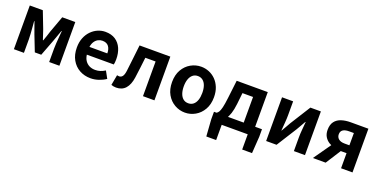

<svg xmlns="http://www.w3.org/2000/svg" viewBox="-22 -1345 4538 2311"><g transform="rotate(20 2247.5 -189.5)"><path d="M79.3 0V-559.8H246.1L327.6 -348.7Q339.2 -314.7 349.7 -283.4Q360.2 -252.1 370.1 -221H375.1Q386.2 -252.1 396.9 -283.4Q407.6 -314.7 417.8 -348.7L495 -559.8H662V0H531.1V-172.9Q531.1 -201.5 533.9 -243.4Q536.8 -285.4 540.5 -328.1Q544.2 -370.9 546.8 -401.4H542Q530 -365.6 515 -325.5Q500 -285.5 488 -250.9L411.6 -49.9H329.1L250.7 -250.9Q238.7 -285.5 223.7 -325.9Q208.7 -366.4 196.9 -401.4H192.7Q195.3 -370.9 198.6 -328.1Q202 -285.4 204.9 -243.4Q207.9 -201.5 207.9 -172.9V0Z M1063.4 13.8Q984.9 13.8 921.7 -21.2Q858.5 -56.1 821.4 -121.9Q784.2 -187.7 784.2 -279.9Q784.2 -348.1 805.8 -402.2Q827.4 -456.3 864.6 -494.8Q901.8 -533.2 948.5 -553.4Q995.3 -573.5 1044.7 -573.5Q1122.1 -573.5 1174 -539.3Q1225.9 -505.1 1252.4 -444.7Q1278.8 -384.4 1278.8 -306.4Q1278.8 -285.9 1276.9 -267.6Q1274.9 -249.4 1272.1 -238.4H926.7Q932.9 -192.8 954.2 -162.1Q975.4 -131.4 1008.1 -115.5Q1040.8 -99.6 1082.6 -99.6Q1116.6 -99.6 1147 -109.4Q1177.3 -119.3 1208.1 -138.2L1257.6 -47.9Q1216.7 -19.8 1166 -3Q1115.4 13.8 1063.4 13.8ZM924.4 -336.9H1153.3Q1153.3 -393.2 1127.4 -426.7Q1101.6 -460.2 1047.1 -460.2Q1018 -460.2 992.2 -446.4Q966.4 -432.6 948.4 -405.4Q930.4 -378.2 924.4 -336.9Z M1391.5 13.8Q1373.3 13.8 1358.6 10.7Q1344 7.7 1329 2.3L1353.6 -130.2Q1360.1 -129.2 1366.7 -127.7Q1373.3 -126.2 1381 -126.2Q1406.2 -126.2 1422.8 -147.7Q1439.4 -169.2 1445.9 -218.9Q1456.9 -303.9 1465.9 -389.5Q1475 -475 1485.2 -559.8H1879.4V0H1732.7V-444.1H1601.3Q1593.7 -377.8 1585.7 -311.5Q1577.8 -245.1 1568.4 -178.6Q1555.2 -85.4 1511.4 -35.8Q1467.5 13.8 1391.5 13.8Z M2272.3 13.8Q2202.3 13.8 2140.6 -21.1Q2078.9 -55.9 2041 -121.7Q2003.2 -187.5 2003.2 -279.9Q2003.2 -372.8 2041 -438.4Q2078.9 -503.9 2140.6 -538.7Q2202.3 -573.5 2272.3 -573.5Q2324.7 -573.5 2373.1 -553.9Q2421.4 -534.2 2459 -496.4Q2496.6 -458.5 2518.6 -404.2Q2540.6 -349.8 2540.6 -279.9Q2540.6 -187.5 2502.6 -121.7Q2464.7 -55.9 2403.5 -21.1Q2342.3 13.8 2272.3 13.8ZM2272.3 -105.8Q2310.3 -105.8 2336.9 -127.3Q2363.5 -148.9 2377 -188.2Q2390.5 -227.4 2390.5 -279.9Q2390.5 -332.7 2377 -371.7Q2363.5 -410.7 2336.9 -432.3Q2310.3 -454 2272.3 -454Q2234.2 -454 2207.7 -432.3Q2181.1 -410.7 2167.3 -371.7Q2153.5 -332.7 2153.5 -279.9Q2153.5 -227.4 2167.3 -188.2Q2181.1 -148.9 2207.7 -127.3Q2234.2 -105.8 2272.3 -105.8Z M2741 0V195.2H2614.9L2600 -20V-115.7H3214.9V-20L3200.5 195.2H3074.4V0ZM2981 -43.2V-444.1H2845.4L2829.6 -298.5Q2821.3 -226 2804.8 -175.5Q2788.2 -125.1 2764.8 -93.8Q2741.4 -62.5 2712.2 -47.7Q2683 -32.8 2649.1 -30.5L2633 -115.7Q2647.7 -123.9 2659.4 -142.5Q2671.2 -161 2682 -204.9Q2692.7 -248.9 2702.2 -330.9L2729.3 -559.8H3127.5V-43.2Z M3310.3 0V-559.8H3452.3V-383.2Q3452.3 -340.9 3448.1 -287.8Q3443.9 -234.6 3439.5 -182.4H3443Q3457.6 -208.2 3477.2 -241.8Q3496.7 -275.5 3510.4 -300.5L3673.4 -559.8H3807.7V0H3665.6V-176.4Q3665.6 -218.8 3670.3 -272Q3675 -325.2 3679.4 -377.4H3675.2Q3660.7 -352.4 3641.4 -317.9Q3622.2 -283.5 3607.5 -259.3L3443.8 0Z M4269.8 0V-193.3H4196.4Q4155.1 -193.3 4112.9 -203.4Q4070.7 -213.4 4036.1 -235.7Q4001.6 -258 3980.4 -293.4Q3959.3 -328.8 3959.3 -379.5Q3959.3 -447.1 3989.8 -486.7Q4020.2 -526.3 4072.4 -543Q4124.6 -559.8 4188.6 -559.8H4416.4V0ZM4208.4 -294H4269.8V-451.1H4208.4Q4157.7 -451.1 4130.8 -432.6Q4103.9 -414.1 4103.9 -375.6Q4103.9 -338.7 4130.8 -316.3Q4157.7 -294 4208.4 -294ZM3908.9 0 4098.8 -270.2 4219.5 -229.9 4072.6 0Z"/></g></svg>

Font: Noto Sans KR Thin
Style: Regular
Weight: 100
Designer: Ryoko NISHIZUKA 西塚涼子 (kana, bopomofo & ideographs); Paul D. Hunt (Latin, Greek & Cyrillic); Sandoll Communications 산돌커뮤니
Foundry: Adobe
Version: Version 2.004-H2;hotconv 1.0.118;makeotfexe 2.5.65603